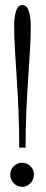

<svg xmlns="http://www.w3.org/2000/svg" viewBox="-20 -728 183 758"><path d="M56 -145Q56 -220.5 53 -289Q50 -357.5 46 -418.5Q42 -479.5 39 -531.8Q36 -584 36 -627Q36 -660 43.2 -684Q50.5 -708 68.5 -708Q86 -708 93.8 -684Q101.5 -660 101.5 -627Q101.5 -584 98.5 -531.8Q95.5 -479.5 91.2 -418.5Q87 -357.5 84 -289Q81 -220.5 81 -145ZM67.5 9.5Q48 9.5 34.2 -4.8Q20.5 -19 20.5 -38Q20.5 -58 34.2 -71.8Q48 -85.5 67.5 -85.5Q86.5 -85.5 100.2 -71.8Q114 -58 114 -38Q114 -19 100.2 -4.8Q86.5 9.5 67.5 9.5Z"/></svg>

Font: Imbue Thin 10pt Light
Style: Regular
Weight: 300
Version: Version 1.102